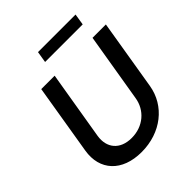

<svg xmlns="http://www.w3.org/2000/svg" viewBox="-246 -1062 1227 1227"><g transform="rotate(-45 367.5 -449.0)"><path d="M614.3 -727.3 536.6 -260.7C521.7 -165.8 444.2 -97.3 338.8 -97.3C233.7 -97.3 179.3 -165.8 194.2 -260.7L272 -727.3H150.9L72.1 -250.4C46.5 -96.2 144.2 11.4 320.3 11.4C496.1 11.4 630.7 -96.2 656.2 -250.4L735.1 -727.3ZM290.8 -832.4H630.7L642.8 -909.1H303.3Z"/></g></svg>

Font: Magic Ui Pro Semi Bold
Style: Italic
Weight: 600
Italic angle: -9.39999°
Designer: Stefan Endress, Andreas Faust
Version: Version 1.000;FEAKit 1.0